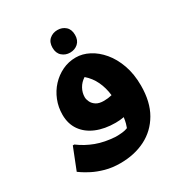

<svg xmlns="http://www.w3.org/2000/svg" viewBox="-229 -913 1246 1329"><g transform="rotate(-30 394.0 -248.5)"><path d="M345 260Q280 260 226.5 245Q173 230 134 210Q95 190 73.5 175Q52 160 52 160L120 -12H132Q188 30 255 55Q322 80 408 85Q436 85 460 82.5Q484 80 504 72Q509 60 514 41.5Q519 23 523 -5Q491 1 456 1Q369 1 303 -26.5Q237 -54 200.5 -106Q164 -158 164 -231Q164 -291 185.5 -345Q207 -399 245 -440Q283 -481 333 -505Q383 -529 441 -529Q494 -529 546 -502Q598 -475 641 -424Q684 -373 710 -300Q736 -227 736 -135Q736 -5 685 83Q634 171 546 215.5Q458 260 345 260ZM358 -259Q358 -242 368 -221Q378 -200 400.5 -185.5Q423 -171 462 -171Q495 -171 526 -179Q519 -241 494.5 -292.5Q470 -344 427 -381Q394 -360 376 -327.5Q358 -295 358 -259ZM542 44 528 57Q536 51 542 44ZM426 -577Q389 -577 362.5 -600.5Q336 -624 336 -667Q336 -711 362.5 -734Q389 -757 426 -757Q464 -757 490 -734Q516 -711 516 -667Q516 -624 490 -600.5Q464 -577 426 -577Z"/></g></svg>

Font: Kufam Black
Style: Regular
Weight: 900
Designer: Wael Morcos, Artur Schmal
Foundry: Original Type
Version: Version 1.301; ttfautohint (v1.8.3)